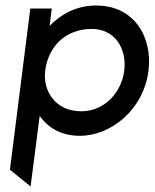

<svg xmlns="http://www.w3.org/2000/svg" viewBox="-20 -482 564 697"><path d="M160 -388 168 -451H90L16 134L91 195L124 -61C153 -21 198 11 270 11C382 11 501 -83 519 -225C534 -343 471 -462 329 -462C256 -462 200 -429 160 -388ZM144 -225C155 -313 218 -377 313 -377C397 -377 441 -306 431 -225C422 -151 363 -78 275 -78C181 -78 135 -152 144 -225Z"/></svg>

Font: Charger
Style: BdIt
Weight: 400
Designer: Jasper
Foundry: Cannot Into Space Fonts
Version: Version 0.98